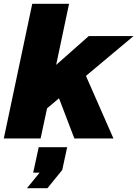

<svg xmlns="http://www.w3.org/2000/svg" viewBox="-20 -730 724 1012"><path d="M0 0 150 -710H344L276 -388L448 -540H684L433 -330L578 0H372L291 -212L228 -159L194 0ZM122 262 189 180H155L184 46H334L308 166L230 262Z"/></svg>

Font: Geist Black
Style: Italic
Weight: 900
Italic angle: -12°
Designer: Basement.studio, Andrés Briganti, Mateo Zaragoza
Foundry: Basement.studio, Vercel, Andrés Briganti, Guido Ferreyra, Mateo Zaragoza
Version: Version 1.500; ttfautohint (v1.8.4.7-5d5b)